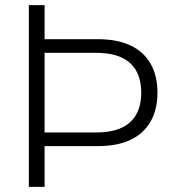

<svg xmlns="http://www.w3.org/2000/svg" viewBox="-20 -725 665 745"><path d="M92 0V-705H153V-573H359Q434 -573 485.5 -549Q537 -525 564 -478.5Q591 -432 591 -365Q591 -300 564 -253Q537 -206 485.5 -182Q434 -158 359 -158H153V0ZM153 -211H353Q441 -211 484.5 -250.5Q528 -290 528 -365Q528 -441 484.5 -480.5Q441 -520 353 -520H153Z"/></svg>

Font: Nunito Sans 12pt Light
Style: Regular
Weight: 300
Designer: Vernon Adams
Foundry: Vernon Adams
Version: Version 3.101;gftools[0.9.27]